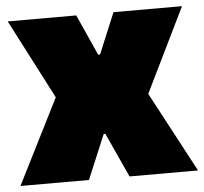

<svg xmlns="http://www.w3.org/2000/svg" viewBox="-47 -649 741 698"><g transform="rotate(-5 324.0 -300.0)"><path d="M6 -600 156 -310 0 0H250L318 -162H324L398 0H648L492 -293L642 -600H392L330 -451H323L256 -600Z"/></g></svg>

Font: Black Han Sans
Style: Regular
Weight: 400
Width: 7
Designer: ZESSTYPE
Foundry: ZESSTYPE
Version: Version 1.00